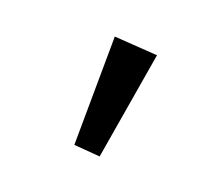

<svg xmlns="http://www.w3.org/2000/svg" viewBox="-54 -821 428 381"><g transform="rotate(-30 160.5 -630.5)"><path d="M285 -652 86 -535 54 -580 231 -726Z"/></g></svg>

Font: Exo 2.0 Medium
Style: Regular
Weight: 500
Designer: Natanael Gama
Version: Version 1.001;PS 001.001;hotconv 1.0.70;makeotf.lib2.5.58329